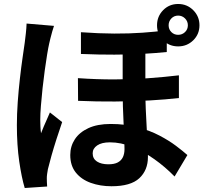

<svg xmlns="http://www.w3.org/2000/svg" viewBox="-20 -890 1040 975"><path d="M718.2 -670.4Q718.2 -633 718.2 -590.9Q718.2 -548.7 718.2 -508.4Q718.2 -468.1 718.2 -435.6Q718.2 -383.4 720.2 -336.3Q722.2 -289.1 724.7 -246.3Q727.2 -203.6 729.2 -164.9Q731.2 -126.3 731.2 -92.5Q731.2 -25.8 687.5 15Q643.7 55.8 546.1 55.8Q488.7 55.8 441 38.6Q393.3 21.5 365 -13.7Q336.8 -48.9 336.8 -102.9Q336.8 -147.1 360 -182.6Q383.3 -218.2 428.9 -239.3Q474.5 -260.5 541.9 -260.5Q617 -260.5 679.2 -243.8Q741.4 -227.1 790 -201.5Q838.6 -176 874 -149.2Q909.3 -122.5 931.6 -102.7L866.6 6.3Q818.8 -42.7 763.6 -81.8Q708.3 -121 651.1 -144.1Q594 -167.2 538 -167.2Q496.4 -167.2 473.5 -151.5Q450.6 -135.9 450.6 -111.5Q450.6 -84 472.4 -69.8Q494.2 -55.7 530.2 -55.7Q560.5 -55.7 578.2 -65.2Q596 -74.8 604.1 -92Q612.2 -109.2 612.2 -132.7Q612.2 -155.8 611 -190.5Q609.8 -225.2 607.5 -266.4Q605.3 -307.6 604.1 -350.2Q602.9 -392.8 602.9 -431.8Q602.9 -472.9 602.9 -519.5Q602.9 -566.1 602.9 -606.6Q602.9 -647.2 602.9 -670.4ZM375.7 -493.2Q470.3 -486.5 560.5 -486.7Q650.8 -486.9 733.7 -492.9Q816.7 -498.9 888.5 -507.5V-392.2Q823.4 -384.7 739.8 -379.9Q656.2 -375.2 563.8 -374.5Q471.4 -373.8 376.5 -378ZM391 -726.4Q482.8 -719.8 559.9 -719.5Q636.9 -719.2 703.2 -723.9Q769.6 -728.5 826.9 -736.2V-625.9Q769.8 -620.1 703.9 -616.4Q637.9 -612.7 560.8 -612.5Q483.6 -612.2 391 -616ZM254.2 -758.6Q250.6 -748.7 245.5 -730.8Q240.4 -712.9 236.1 -695.6Q231.9 -678.4 229.9 -669.4Q225.2 -649 219.3 -613.2Q213.4 -577.4 207.3 -532.8Q201.1 -488.2 196.1 -441.7Q191.1 -395.2 187.8 -353.3Q184.4 -311.4 184.4 -281.5Q184.4 -267.1 185.2 -247.9Q186.1 -228.6 188.4 -213.3Q195.1 -231.2 202.9 -249.2Q210.7 -267.3 218.7 -285Q226.6 -302.8 233.5 -319L295.6 -270Q281.5 -228.9 267 -184Q252.5 -139 241.2 -98.8Q229.8 -58.6 223.3 -31.1Q221.3 -21.1 219.4 -7.3Q217.5 6.6 217.7 15Q217.9 22.8 218.1 34.3Q218.4 45.8 219.4 57.1L105.6 64.7Q89.8 12.6 77.7 -70.1Q65.7 -152.9 65.7 -254.7Q65.7 -311.1 70.1 -372.3Q74.5 -433.5 81.1 -491.2Q87.6 -548.9 94.5 -596.2Q101.3 -643.5 105.5 -672.6Q108.3 -692.9 111.2 -719.9Q114.2 -746.8 115 -770.4ZM836.3 -761.6Q836.3 -741 850.2 -727.1Q864 -713.2 884.7 -713.2Q905.1 -713.2 919.6 -727.1Q934 -741 934 -761.6Q934 -782 919.6 -796.4Q905.1 -810.8 884.7 -810.8Q864 -810.8 850.2 -796.4Q836.3 -782 836.3 -761.6ZM777.4 -761.6Q777.4 -806.7 808.4 -838.3Q839.3 -869.8 884.7 -869.8Q929.8 -869.8 961.3 -838.3Q992.9 -806.7 992.9 -761.6Q992.9 -716.3 961.3 -685.3Q929.8 -654.4 884.7 -654.4Q839.3 -654.4 808.4 -685.3Q777.4 -716.3 777.4 -761.6Z"/></svg>

Font: Noto Sans KR Thin
Style: Regular
Weight: 100
Designer: Ryoko NISHIZUKA 西塚涼子 (kana, bopomofo & ideographs); Paul D. Hunt (Latin, Greek & Cyrillic); Sandoll Communications 산돌커뮤니
Foundry: Adobe
Version: Version 2.004-H2;hotconv 1.0.118;makeotfexe 2.5.65603